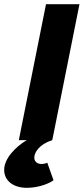

<svg xmlns="http://www.w3.org/2000/svg" viewBox="-64 -670 400 918"><path d="M64 228C110 228 160 214 192 192L162 108C154 112 144 114 134 114C116 114 100 104 100 84C100 58 124 20 186 0L316 -650H156L26 0H64C10 32 -44 88 -44 142C-44 196 2 228 64 228Z"/></svg>

Font: Source Sans Pro Black
Style: Italic
Weight: 900
Italic angle: -11°
Designer: Paul D. Hunt
Foundry: Adobe Systems Incorporated
Version: Version 3.006;hotconv 1.0.111;makeotfexe 2.5.65597